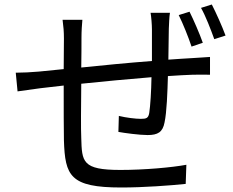

<svg xmlns="http://www.w3.org/2000/svg" viewBox="-20 -823 1035 853"><path d="M50 -500 58 -417C86 -421 128 -427 159 -431C184 -434 220 -438 263 -443C263 -345 263 -241 264 -199C269 -42 291 10 519 10C618 10 739 1 805 -6L808 -91C744 -79 622 -68 515 -68C345 -68 344 -104 341 -210C339 -248 340 -350 341 -451C438 -461 553 -472 653 -480C652 -418 648 -353 643 -321C639 -298 630 -295 606 -295C583 -295 541 -300 508 -308L506 -237C533 -232 600 -223 636 -223C681 -223 703 -236 711 -279C721 -325 724 -414 726 -485C769 -488 807 -490 836 -491C860 -491 898 -492 913 -491V-570C890 -568 861 -567 836 -565C804 -563 767 -561 728 -558C729 -601 729 -650 730 -695C731 -716 732 -749 735 -766H649C652 -749 655 -714 655 -692V-552C550 -544 437 -533 341 -523C342 -575 342 -623 342 -655C342 -686 344 -713 346 -735H258C262 -705 264 -682 264 -652L263 -516C216 -511 177 -507 153 -505C118 -502 81 -500 50 -500ZM774 -756C793 -718 817 -658 831 -616L881 -633C867 -673 840 -735 822 -771ZM873 -788C894 -751 916 -693 932 -649L982 -665C967 -706 940 -766 921 -803Z"/></svg>

Font: GenEiGothic-pro-Regular
Style: Regular
Weight: 400
Designer: Ryoko NISHIZUKA (kana & ideographs); Paul D. Hunt (Latin, Greek & Cyrillic); Wenlong ZHANG (bopomofo); Sandoll Communica
Foundry: Adobe Systems Incorporated; o_tamon
Version: Version 1.000.140830